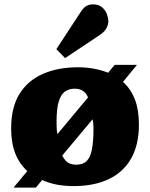

<svg xmlns="http://www.w3.org/2000/svg" viewBox="-20 -838 687 879"><path d="M42 21 105 -55Q69 -87 50 -135.5Q31 -184 31 -249Q31 -347 69.5 -408.5Q108 -470 177 -500Q246 -530 337 -530Q375 -530 410 -523.5Q445 -517 475 -505L505 -541H607L543 -463Q578 -432 597 -384Q616 -336 616 -268Q616 -176 581 -113.5Q546 -51 479 -18.5Q412 14 316 14Q275 14 239 7Q203 0 173 -14L144 21ZM329 -84Q360 -84 377 -101Q394 -118 401 -155Q408 -192 408 -250Q408 -262 407 -272.5Q406 -283 404 -292L265 -126Q272 -111 281.5 -101.5Q291 -92 303 -88Q315 -84 329 -84ZM243 -224 383 -392Q376 -408 366.5 -416.5Q357 -425 346 -428.5Q335 -432 322 -432Q296 -432 277.5 -419Q259 -406 249 -373.5Q239 -341 239 -282Q239 -266 239.5 -251.5Q240 -237 243 -224ZM278 -572 238 -613 350 -784Q364 -805 377 -811.5Q390 -818 406 -818Q432 -818 447.5 -804.5Q463 -791 469.5 -773Q476 -755 476 -741Q476 -725 467 -708.5Q458 -692 437 -678Z"/></svg>

Font: Literata 18pt ExtraBold
Style: Regular
Weight: 800
Designer: Latin by Veronika Burian and Jose Scaglione. Greek by Irene Vlachou. Cyrillic by Vera Evstafieva.
Foundry: TypeTogether
Version: Version 3.103;gftools[0.9.29]